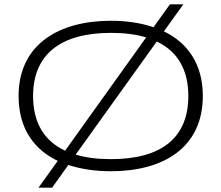

<svg xmlns="http://www.w3.org/2000/svg" viewBox="-20 -779 1024 888"><path d="M918 -335C918 -483 848 -581 738 -634L828 -759H766L690 -653C632 -673 565 -683 493 -683C254 -683 66 -575 66 -335C66 -186 136 -88 247 -35L158 89H221L296 -16C354 3 421 13 493 13C733 13 918 -94 918 -335ZM133 -335C133 -523 255 -627 493 -627C555 -627 610 -620 656 -606L281 -82C183 -128 133 -213 133 -335ZM851 -335C851 -145 731 -43 493 -43C431 -43 376 -50 330 -64L705 -587C802 -541 851 -456 851 -335Z"/></svg>

Font: Stint Ultra Expanded
Style: Regular
Weight: 400
Width: 7
Designer: Astigmatic (AOETI)
Foundry: Astigmatic (AOETI)
Version: Version 1.000